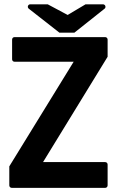

<svg xmlns="http://www.w3.org/2000/svg" viewBox="-20 -886 559 906"><path d="M465.3 -865.7Q469.7 -865.7 472.9 -863.3Q476.1 -860.8 477.1 -857.7Q478 -854.5 477.3 -850.8Q476.6 -847.2 473.1 -844.7L331.1 -731.9H260.3L116.2 -844.7Q112.8 -847.2 111.8 -850.8Q110.8 -854.5 111.8 -857.7Q112.8 -860.8 115.7 -863.3Q118.7 -865.7 123 -865.7H205.1L299.3 -815.4Q319.8 -828.1 341.6 -840.6Q363.3 -853 383.8 -865.7ZM36.1 0.5Q30.8 0.5 27.3 -2.9Q23.9 -6.3 23.9 -11.2V-101.1L327.6 -594.7H48.8Q43.5 -594.7 40.3 -598.1Q37.1 -601.6 37.1 -606.4V-699.2Q37.1 -704.1 40.3 -707.5Q43.5 -710.9 48.8 -710.9H476.1Q481 -710.9 484.4 -707.5Q487.8 -704.1 487.8 -699.2V-618.2L183.1 -121.1H476.1Q481 -121.1 484.4 -117.9Q487.8 -114.7 487.8 -109.4V-11.2Q487.8 -6.3 484.4 -2.9Q481 0.5 476.1 0.5Z"/></svg>

Font: Alte DIN 1451 Mittelschrift
Style: Bold
Weight: 700
Designer: Peter Wiegel
Foundry: Peter Wiegel
Version: Version 1.003